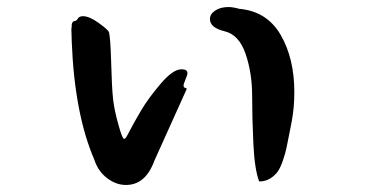

<svg xmlns="http://www.w3.org/2000/svg" viewBox="-20 -529 1040 546"><path d="M183 -444Q183 -449 184 -454V-460Q186 -468 191 -469Q198 -470 200 -474Q204 -483 216 -483Q234 -483 261 -463.5Q288 -444 290 -437Q294 -421 296 -355Q298 -280 301.5 -247.5Q305 -215 318 -170Q328 -134 333 -134Q337 -134 343 -146Q360 -179 381 -214.5Q402 -250 437 -291Q472 -332 496 -332Q513 -332 513 -321Q513 -316 507.5 -303Q502 -290 502 -286Q502 -280 507 -279Q511 -278 511 -276L419 -72Q394 -3 338 -3Q310 -3 284.5 -22.5Q259 -42 249 -73Q192 -204 184 -411Q184 -419 183.5 -430Q183 -441 183 -444ZM577 -475Q577 -489 592 -499Q607 -509 630 -509Q642 -509 660 -504Q739 -497 778 -430Q817 -363 817 -267Q817 -224 810 -186Q808 -175 803 -150Q798 -125 795 -110Q792 -95 785 -74Q778 -53 770 -41.5Q762 -30 748.5 -21.5Q735 -13 717 -13Q704 -47 700.5 -120.5Q697 -194 697 -257.5Q697 -321 678.5 -375.5Q660 -430 619 -440Q577 -450 577 -475Z"/></svg>

Font: NaniFont Regular
Style: Regular
Weight: 400
Designer: Nanigashitei
Version: Version 1.036